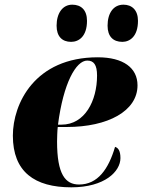

<svg xmlns="http://www.w3.org/2000/svg" viewBox="-20 -791 610 821"><path d="M503 -612C535 -612 570 -635 570 -702C570 -748 544 -771 508 -771C465 -771 440 -735 440 -681C440 -635 464 -612 503 -612ZM284 -612C317 -612 352 -635 352 -702C352 -748 327 -771 289 -771C248 -771 222 -735 222 -681C222 -635 246 -612 284 -612ZM285 10C428 10 495 -58 495 -115C495 -147 485 -159 472 -163C444 -68 398 -2 318 -2C259 -2 224 -46 224 -186C224 -195 225 -236 227 -248H266C441 -248 568 -316 568 -426C568 -501 507 -546 398 -546C128 -546 35 -347 35 -211C35 -56 128 10 285 10ZM243 -258H228C251 -436 305 -532 353 -532C381 -532 395 -514 395 -468C395 -360 343 -258 243 -258Z"/></svg>

Font: Noto Serif Display Black
Style: Italic
Weight: 900
Italic angle: -12°
Designer: Monotype Design Team
Foundry: Monotype Imaging Inc.
Version: Version 2.009